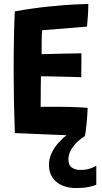

<svg xmlns="http://www.w3.org/2000/svg" viewBox="-20 -683 518 971"><path d="M467 155V251.5Q452 258 426.8 263Q401.5 268 362.5 268Q325 268 294.2 254.8Q263.5 241.5 245.5 215Q227.5 188.5 227.5 151Q227.5 120.5 240.5 92.5Q253.5 64.5 273.5 41.5Q293.5 18.5 315 2.2Q336.5 -14 354 -20L408.5 6.5Q391.5 15 372 33.5Q352.5 52 339.2 75.2Q326 98.5 326 121.5Q326 153 343.8 164.8Q361.5 176.5 387 176.5Q410 176.5 428.8 171.5Q447.5 166.5 467 155ZM408.5 6.5Q358 3 309 0.5Q260 -2 209 -3.5Q171.5 -5 132 -6.8Q92.5 -8.5 55 -10Q52 -92.5 50.5 -170.8Q49 -249 49 -318Q49 -434 51 -513.2Q53 -592.5 55 -625.5Q148 -642 227.2 -650Q306.5 -658 359.8 -660.5Q413 -663 426.5 -663Q426.5 -633.5 424.8 -606.2Q423 -579 420 -548.5L193 -530Q192 -522 191.5 -505.5Q191 -489 190.8 -469.8Q190.5 -450.5 190.5 -434Q190.5 -417.5 190.5 -409Q202 -409.5 221.5 -409.8Q241 -410 265 -410.8Q289 -411.5 313 -412Q337 -412.5 357.8 -412.8Q378.5 -413 392 -413.5L391 -292.5Q384.5 -293 364.2 -293.5Q344 -294 317.2 -294.8Q290.5 -295.5 263.8 -296Q237 -296.5 216.2 -297Q195.5 -297.5 187 -297Q187 -291.5 186.8 -277.2Q186.5 -263 186.2 -244.5Q186 -226 186 -206.5Q186 -187 185.8 -170Q185.5 -153 185.5 -142.5Q193.5 -143 222 -143Q250.5 -143 278.5 -143Q306 -143 333.8 -142.2Q361.5 -141.5 385 -140.2Q408.5 -139 423.5 -137.5Q423 -120 421.2 -97.8Q419.5 -75.5 417.5 -53.8Q415.5 -32 413 -15.8Q410.5 0.5 408.5 6.5Z"/></svg>

Font: Grandstander Thin SemiBold
Style: Regular
Weight: 600
Version: Version 1.200